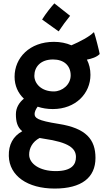

<svg xmlns="http://www.w3.org/2000/svg" viewBox="-20 -768 623 1138"><path d="M111.8 9.8C57.6 39.6 30.3 89.4 32.2 156.7C35.2 273.9 142.6 349.6 303.7 349.6C462.9 349.6 545.9 285.2 545.9 168C545.9 58.1 489.7 -8.3 327.6 -33.7C199.7 -53.7 185.1 -69.3 185.1 -92.8C185.1 -103.5 190.9 -119.6 203.1 -135.7C230.5 -126.5 260.7 -121.6 293 -121.6C429.2 -121.6 516.1 -214.8 516.1 -324.2C516.1 -357.9 508.8 -388.2 495.1 -414.6C523.4 -419.9 553.7 -429.7 570.8 -447.8C568.8 -461.9 546.9 -549.8 537.6 -575.7L534.7 -576.2C512.2 -551.8 452.6 -520.5 403.3 -499.5C373 -512.7 338.4 -520 299.8 -520C155.3 -520 66.4 -425.3 66.4 -313C66.4 -260.3 86.9 -215.8 121.6 -183.1C93.3 -160.6 74.2 -128.9 74.2 -91.3C74.2 -48.3 82 -14.6 111.8 9.8ZM183.6 -318.8C183.6 -370.1 219.2 -415.5 294.4 -415.5C359.4 -415.5 398.9 -378.9 398.9 -321.3C398.9 -266.6 349.6 -226.1 298.8 -226.1C224.1 -226.1 183.6 -273.4 183.6 -318.8ZM152.8 149.4C152.3 111.3 171.9 72.3 214.8 49.8L240.2 54.2C389.6 75.7 429.7 111.8 430.2 162.1C430.7 207 405.3 246.1 310.1 246.1C213.9 246.1 153.3 201.7 152.8 149.4ZM327.6 -582C353 -619.6 369.1 -641.6 395.5 -674.3L302.2 -748C282.2 -726.1 253.4 -690.4 229.5 -652.3Z"/></svg>

Font: HammersmithOne
Style: Regular
Weight: 400
Designer: Nicole Fally
Foundry: Nicole Fally
Version: Version 1.003